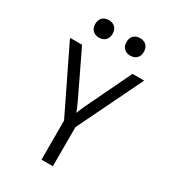

<svg xmlns="http://www.w3.org/2000/svg" viewBox="-223 -1056 1045 1170"><g transform="rotate(30 300.0 -471.0)"><path d="M411 -819Q383 -819 366.5 -835.5Q350 -852 350 -880Q350 -909 366.5 -925.5Q383 -942 411 -942Q439 -942 455.5 -925.5Q472 -909 472 -880Q472 -852 455.5 -835.5Q439 -819 411 -819ZM191 -819Q163 -819 146.5 -835.5Q130 -852 130 -880Q130 -909 146.5 -925.5Q163 -942 191 -942Q219 -942 235.5 -925.5Q252 -909 252 -880Q252 -852 235.5 -835.5Q219 -819 191 -819ZM260 0V-275L39 -730H124L272 -422Q283 -398 290.5 -380Q298 -362 301 -353Q304 -361 311.5 -379.5Q319 -398 331 -422L479 -730H561L340 -275V0Z"/></g></svg>

Font: JetBrains Mono NL Light
Style: Regular
Weight: 300
Monospace: yes
Designer: Philipp Nurullin, Konstantin Bulenkov
Foundry: JetBrains
Version: Version 2.305; ttfautohint (v1.8.4.7-5d5b)